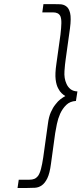

<svg xmlns="http://www.w3.org/2000/svg" viewBox="-20 -766 397 934"><path d="M356.6 -321.2Q335.6 -322.2 322.7 -332.6Q309.8 -343.1 303.2 -358.8Q291.1 -384.9 293.6 -420Q296 -455 299.6 -478.1L320.4 -628Q327 -678 321 -702.7Q315 -727.3 300.6 -736.4Q288.7 -744.6 272.3 -745.3Q256 -746 238.5 -746H191.3L185.8 -705.8H237.7Q250.9 -705.8 259.8 -701.5Q268.7 -697.2 273.7 -687.4Q278.9 -674.8 278.5 -653.3Q278.1 -631.7 274.1 -597.3L254.3 -455.5Q247.2 -407.5 250.7 -379.2Q254.2 -350.9 264 -334.3Q271 -320.7 279.9 -312.4Q288.8 -304 297.8 -298.6Q287.2 -293.2 274.5 -283.6Q261.8 -274 249.8 -258Q237.2 -242.7 227.2 -219.8Q217.2 -197 213.2 -164.6L190.3 -0.3Q185.3 33.5 179.4 55.8Q173.5 78.2 164.7 90.4Q156.7 100.2 146.8 104.2Q136.9 108.2 123.1 108.2H71.2L65.3 148.4H112.5Q131.6 148.4 149.8 147.4Q167.9 146.4 182.9 136Q198.4 125.4 210.2 101.4Q222 77.4 228 30.4L248.4 -118Q251.4 -136.1 256.7 -162.4Q262 -188.6 272.7 -212.9Q284.1 -237.7 302.3 -255.5Q320.6 -273.3 349.4 -274.9Z"/></svg>

Font: Josefin Slab Thin
Style: Italic
Weight: 100
Italic angle: -12°
Designer: Santiago Orozco
Foundry: Typemade
Version: Version 2.000